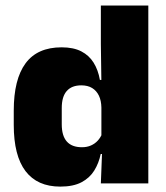

<svg xmlns="http://www.w3.org/2000/svg" viewBox="-20 -680 616 712"><path d="M203.5 12Q118.5 12 74.8 -45.2Q31 -102.5 31 -217V-269.5Q31 -386 74.8 -445.2Q118.5 -504.5 208.5 -504.5Q252.5 -504.5 281.5 -489.5Q310.5 -474.5 327.2 -447.5Q344 -420.5 350.5 -383.5H396L356 -281Q355.5 -307 346.8 -325.2Q338 -343.5 321.8 -353.5Q305.5 -363.5 281.5 -363.5Q246 -363.5 227.5 -342.5Q209 -321.5 209 -279.5V-219Q209 -176.5 227.8 -155.2Q246.5 -134 284 -134Q302.5 -134 317.2 -140.5Q332 -147 342.5 -158.5Q353 -170 359 -185L402.5 -109H353.5Q346.5 -75 329.5 -47.5Q312.5 -20 282 -4Q251.5 12 203.5 12ZM354 0 359 -128.5 356 -153V-350V-372.5L354 -517V-659.5H530V0Z"/></svg>

Font: Anek Gujarati Medium ExtraBold
Style: Regular
Weight: 800
Version: Version 1.003